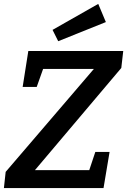

<svg xmlns="http://www.w3.org/2000/svg" viewBox="-20 -963 651 983"><path d="M0 0 9 -83 470 -621 481 -610H175L206 -625L168 -518H96L125 -702H611L601 -615L142 -72L139 -92H461L431 -74L468 -185H541L510 0ZM278 -752 249 -810 483 -943 522 -850Z"/></svg>

Font: Bitter Thin SemiBold
Style: Italic
Weight: 600
Italic angle: -9°
Version: Version 2.002